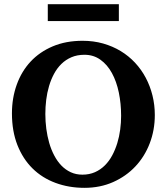

<svg xmlns="http://www.w3.org/2000/svg" viewBox="-20 -882 796 918"><path d="M559.1 -328.1Q559.1 -386.7 548.1 -439.7Q537.1 -492.7 515.1 -532.7Q493.2 -572.8 460.2 -596.4Q427.2 -620.1 383.8 -620.1Q349.1 -620.1 321.8 -608.4Q294.4 -596.7 273.7 -576.4Q252.9 -556.2 238.3 -528.8Q223.6 -501.5 214.4 -470Q205.1 -438.5 200.9 -404.5Q196.8 -370.6 196.8 -336.9Q196.8 -301.3 201.4 -266.1Q206.1 -231 215.3 -198.7Q224.6 -166.5 239.3 -138.7Q253.9 -110.8 273.4 -90.6Q293 -70.3 318.1 -58.6Q343.3 -46.9 374 -46.9Q407.2 -46.9 434.1 -58.8Q460.9 -70.8 481.4 -91.3Q502 -111.8 516.6 -139.2Q531.2 -166.5 540.8 -197.8Q550.3 -229 554.7 -262.5Q559.1 -295.9 559.1 -328.1ZM720.2 -332Q720.2 -260.3 696 -197Q671.9 -133.8 627.4 -86.4Q583 -39.1 521 -11.5Q459 16.1 383.8 16.1Q309.1 16.1 245.4 -7.6Q181.6 -31.2 135.5 -76.7Q89.4 -122.1 63.2 -188.5Q37.1 -254.9 37.1 -339.8Q37.1 -413.6 60.1 -477.3Q83 -541 126.2 -587.4Q169.4 -633.8 232.2 -660.4Q294.9 -687 375 -687Q426.8 -687 472.7 -674.1Q518.6 -661.1 556.9 -637.9Q595.2 -614.7 625.5 -582.3Q655.8 -549.8 676.8 -510.3Q697.8 -470.7 709 -425.5Q720.2 -380.4 720.2 -332ZM208.5 -781.2V-861.8H548.3V-781.2Z"/></svg>

Font: Charis SIL Viet
Style: Bold
Weight: 700
Foundry: SIL International
Version: Version 5.000